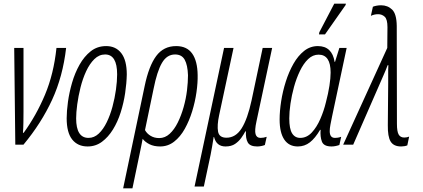

<svg xmlns="http://www.w3.org/2000/svg" viewBox="-20 -794 2320 1054"><path d="M64 0 58 -531H109V-180Q109 -155 108.5 -122.5Q108 -90 106 -65H110Q179 -160 227 -274Q275 -388 290 -531H343Q325 -374 266 -246Q207 -118 109 0Z M461 10Q407 10 376.5 -28Q346 -66 346 -145Q346 -183 353 -234.5Q360 -286 375.5 -339.5Q391 -393 416.5 -438.5Q442 -484 478 -512.5Q514 -541 563 -541Q616 -541 646 -502Q676 -463 676 -385Q675 -337 667 -283Q659 -229 642.5 -177Q626 -125 600 -83Q574 -41 539.5 -15.5Q505 10 461 10ZM466 -37Q497 -37 522 -60.5Q547 -84 566 -123Q585 -162 597.5 -208.5Q610 -255 616.5 -301.5Q623 -348 623 -386Q623 -495 557 -495Q524 -495 498 -469.5Q472 -444 453 -403Q434 -362 422 -314Q410 -266 404 -221Q398 -176 398 -144Q398 -37 466 -37Z M774 -321Q797 -432 837.5 -486.5Q878 -541 947 -541Q1006 -541 1035 -500Q1064 -459 1065 -382Q1066 -340 1058.5 -287.5Q1051 -235 1035 -183Q1019 -131 994.5 -87Q970 -43 936 -16.5Q902 10 859 10Q825 10 801 -2Q777 -14 763 -32Q761 -18 757.5 -3Q754 12 751 29L707 240H656ZM854 -36Q886 -36 911.5 -59.5Q937 -83 956 -121.5Q975 -160 988 -206Q1001 -252 1006.5 -297.5Q1012 -343 1012 -381Q1010 -437 994 -466Q978 -495 941 -495Q896 -495 869 -448.5Q842 -402 823 -306L776 -80Q786 -61 806.5 -48.5Q827 -36 854 -36Z M1048 230 1210 -531H1262L1183 -162Q1171 -106 1177 -72Q1183 -38 1223 -38Q1274 -38 1306.5 -89.5Q1339 -141 1361 -243L1422 -531H1474L1388 -128Q1377 -78 1383 -57.5Q1389 -37 1410 -37Q1427 -37 1444 -43L1434 2Q1427 5 1415.5 7.5Q1404 10 1392 10Q1353 10 1340.5 -11.5Q1328 -33 1330 -73H1327Q1318 -56 1304.5 -37Q1291 -18 1270.5 -4Q1250 10 1218 10Q1168 10 1155 -42H1153Q1144 16 1136 56L1099 230Z M1615 10Q1566 10 1540.5 -28Q1515 -66 1515 -138Q1515 -184 1523.5 -238.5Q1532 -293 1549 -346.5Q1566 -400 1591 -444Q1616 -488 1649.5 -514.5Q1683 -541 1725 -541Q1803 -541 1817 -454H1819L1843 -531H1883L1803 -155Q1798 -131 1794 -110Q1790 -89 1790 -74Q1790 -37 1819 -37Q1824 -37 1832.5 -38Q1841 -39 1853 -43L1843 2Q1820 10 1800 10Q1757 10 1747 -17Q1737 -44 1740 -81H1737Q1710 -35 1681 -12.5Q1652 10 1615 10ZM1628 -37Q1664 -37 1691.5 -66.5Q1719 -96 1738.5 -141Q1758 -186 1769 -232Q1782 -281 1788.5 -323.5Q1795 -366 1795 -396Q1795 -494 1729 -494Q1697 -494 1671.5 -469.5Q1646 -445 1626.5 -404.5Q1607 -364 1594 -317Q1581 -270 1574.5 -224.5Q1568 -179 1568 -144Q1568 -87 1583.5 -62Q1599 -37 1628 -37ZM1731 -605 1733 -617 1815 -774H1879L1877 -766L1764 -605Z M2182 10Q2141 10 2124.5 -17Q2108 -44 2109 -107L2111 -339Q2111 -367 2111 -383.5Q2111 -400 2111 -411Q2111 -422 2112 -436H2108Q2103 -422 2097 -408Q2091 -394 2085 -380L1919 0H1864L2106 -531L2107 -645Q2107 -688 2092 -702Q2077 -716 2056 -716Q2034 -716 2016 -707L2027 -757Q2034 -760 2046 -762.5Q2058 -765 2072 -765Q2108 -765 2132.5 -741.5Q2157 -718 2158 -652L2159 -114Q2159 -72 2168.5 -55.5Q2178 -39 2199 -39Q2214 -39 2226 -44L2216 4Q2201 10 2182 10Z"/></svg>

Font: Noto Sans ExtraCondensed Light
Style: Italic
Weight: 300
Width: 2
Italic angle: -12°
Designer: Monotype Design Team
Foundry: Monotype Imaging Inc.
Version: Version 2.013; ttfautohint (v1.8.4.7-5d5b)